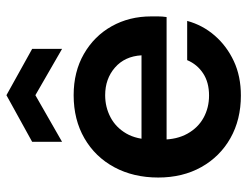

<svg xmlns="http://www.w3.org/2000/svg" viewBox="-106 -651 769 597"><g transform="rotate(-90 278.5 -352.5)"><path d="M280 12Q205 12 147.5 -20.5Q90 -53 57.5 -111Q25 -169 25 -245Q25 -322 57 -381.5Q89 -441 147 -474.5Q205 -508 281 -508Q354 -508 409.5 -476Q465 -444 495.5 -389.5Q526 -335 526 -267Q526 -257 526 -245Q526 -233 524 -219H112V-297H405Q402 -349 367 -379.5Q332 -410 281 -410Q244 -410 212.5 -393.5Q181 -377 162 -344.5Q143 -312 143 -262V-233Q143 -187 161.5 -154Q180 -121 211 -104Q242 -87 280 -87Q321 -87 349 -105.5Q377 -124 390 -155H512Q499 -107 466.5 -69.5Q434 -32 387 -10Q340 12 280 12ZM136 -544V-637L281 -717L425 -637V-544L281 -627Z"/></g></svg>

Font: Host Grotesk Light SemiBold
Style: Regular
Weight: 600
Version: Version 1.003